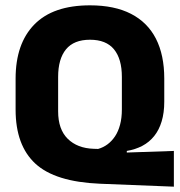

<svg xmlns="http://www.w3.org/2000/svg" viewBox="-20 -673 675 720"><path d="M632 27 355 16Q186.5 9 112.5 -59.5Q38.5 -128 38.5 -262V-378Q38.5 -509.5 108.8 -581.2Q179 -653 317.5 -653Q409.5 -653 471.5 -621Q533.5 -589 564.8 -527.8Q596 -466.5 596 -378.5V-292Q596 -250 586.2 -217.8Q576.5 -185.5 558.2 -162.8Q540 -140 514 -126.2Q488 -112.5 455.5 -107V-101L632 -107ZM331.5 -115 348 -114.5Q367.5 -120 383.5 -132Q399.5 -144 411.5 -162Q423.5 -180 430.2 -205.2Q437 -230.5 437 -262.5V-384.5Q437 -452 407.5 -488Q378 -524 317.5 -524Q257 -524 227.5 -488Q198 -452 198 -384.5V-255.5Q198 -188 234 -152.5Q270 -117 331.5 -115Z"/></svg>

Font: Anek Odia
Style: Bold
Weight: 700
Designer: Yesha Goshar & Mahesh Sahu (Odia), Yesha Goshar (Latin)
Foundry: Ek Type
Version: Version 1.003